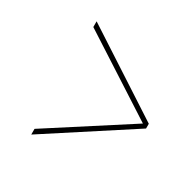

<svg xmlns="http://www.w3.org/2000/svg" viewBox="-115 -707 695 699"><g transform="rotate(30 232.5 -357.0)"><path d="M100 -119 451 -347V-367L100 -595V-571L432 -357L100 -143Z"/></g></svg>

Font: Noto Serif Display Condensed
Style: Bold Italic
Weight: 700
Width: 3
Italic angle: -12°
Designer: Monotype Design Team
Foundry: Monotype Imaging Inc.
Version: Version 2.009